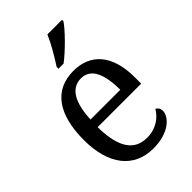

<svg xmlns="http://www.w3.org/2000/svg" viewBox="-230 -856 957 957"><g transform="rotate(-45 248.5 -378.0)"><path d="M212 -619V-606H248C300 -645 374 -721 397 -756V-766H294C275 -721 240 -662 212 -619ZM266 10C379 10 432 -49 432 -90C432 -107 422 -119 412 -123C390 -85 346 -50 282 -50C193 -50 146 -115 144 -262H451V-306C451 -464 378 -546 257 -546C125 -546 50 -451 50 -264C50 -91 130 10 266 10ZM356 -314H146C151 -430 188 -493 257 -493C329 -493 355 -421 356 -314Z"/></g></svg>

Font: Noto Serif Devanagari SemiCondensed
Style: Regular
Weight: 400
Width: 4
Designer: Universal Thirst, Indian Type Foundry and the Monotype Design Team
Foundry: Monotype Imaging Inc.
Version: Version 2.004